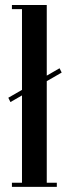

<svg xmlns="http://www.w3.org/2000/svg" viewBox="-20 -724 268 744"><path d="M65.2 0V-704.5H161.2V0ZM161.2 0V-16H200.2V0ZM26.2 0V-16H65.2V0ZM26.2 -688.5V-704.5H65.2V-688.5ZM210.8 -459.5 219 -442.8 20.5 -328.5 12.2 -345.2Z"/></svg>

Font: Emberly Black
Style: Regular
Weight: 900
Designer: Rajesh Rajput
Foundry: Rajesh Rajput
Version: Version 1.000